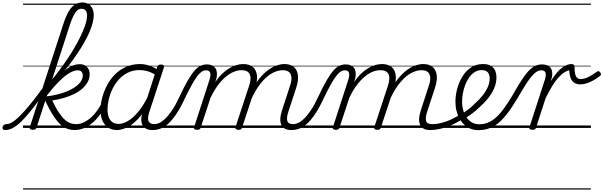

<svg xmlns="http://www.w3.org/2000/svg" viewBox="-187 -1039 4899 1559"><path d="M-146 17Q-159 17 -163.5 9.5Q-168 2 -166 -7Q-164 -16 -156.5 -23.5Q-149 -31 -137 -31Q-114 -31 -87.5 -47Q-61 -63 -25.5 -98Q10 -133 57.5 -191Q105 -249 168 -335Q178 -348 184.5 -343Q191 -338 191.5 -324Q192 -310 182 -297Q118 -208 70 -147.5Q22 -87 -15.5 -51Q-53 -15 -84.5 1Q-116 17 -146 17ZM80 15Q68 15 59.5 10Q51 5 55 -7L329 -849Q349 -910 371.5 -947.5Q394 -985 421 -1002Q448 -1019 482 -1019Q511 -1019 531.5 -1006Q552 -993 563 -970Q574 -947 574 -915Q574 -887 565 -852Q556 -817 538.5 -776.5Q521 -736 495.5 -691.5Q470 -647 438 -599.5Q406 -552 367.5 -502.5Q329 -453 285.5 -403.5Q242 -354 193 -304L189 -337Q229 -383 266 -430.5Q303 -478 336.5 -525.5Q370 -573 398 -619Q426 -665 448.5 -707.5Q471 -750 487 -788Q503 -826 511.5 -857.5Q520 -889 520 -913Q520 -931 515 -943Q510 -955 500 -961.5Q490 -968 475 -968Q457 -968 441 -955Q425 -942 410.5 -913Q396 -884 380 -836L110 -4Q107 6 100.5 10.5Q94 15 80 15ZM418 17Q389 17 361.5 7.5Q334 -2 305.5 -27Q277 -52 246 -99.5Q215 -147 179 -223H168L179 -255Q245 -262 300.5 -278Q356 -294 397.5 -317Q439 -340 462 -367.5Q485 -395 485 -426Q485 -445 475 -456.5Q465 -468 445 -468Q414 -468 376.5 -446Q339 -424 291.5 -376.5Q244 -329 184 -252L189 -298Q234 -360 279 -410Q324 -460 369.5 -489Q415 -518 461 -518Q498 -518 519.5 -495Q541 -472 541 -438Q541 -404 526 -375Q511 -346 484 -321.5Q457 -297 419.5 -278Q382 -259 335.5 -245Q289 -231 237 -223Q267 -160 293.5 -121.5Q320 -83 343.5 -63.5Q367 -44 389 -37.5Q411 -31 432 -31Q443 -31 446.5 -23.5Q450 -16 448 -7Q446 2 438.5 9.5Q431 17 418 17ZM0 490H564V500H0ZM0 -20H564V0H0ZM0 -505H564V-500H0ZM0 -1010H564V-1000H0Z M418 17Q407 17 402.5 9.5Q398 2 399.5 -7Q401 -16 409.5 -23.5Q418 -31 433 -31Q463 -31 493.5 -45.5Q524 -60 552.5 -85.5Q581 -111 605 -145Q629 -179 646 -217Q651 -228 659.5 -228Q668 -228 675 -220.5Q682 -213 678 -203Q659 -157 631.5 -117Q604 -77 570.5 -47Q537 -17 498.5 0Q460 17 418 17ZM564 490V500ZM564 -20V0ZM564 -505V-500ZM564 -1010V-1000Z M762 17Q721 17 691 -3Q661 -23 645 -59.5Q629 -96 629 -146Q629 -190 641.5 -240.5Q654 -291 679 -340.5Q704 -390 742 -430Q780 -470 832.5 -494.5Q885 -519 951 -519Q989 -519 1028.5 -505Q1068 -491 1099 -467L1087 -423Q1046 -451 1012.5 -460.5Q979 -470 948 -470Q894 -470 852 -449.5Q810 -429 778.5 -394Q747 -359 726.5 -317Q706 -275 696 -231.5Q686 -188 686 -150Q686 -114 696 -87.5Q706 -61 726 -47Q746 -33 777 -33Q812 -33 852 -56.5Q892 -80 933.5 -129Q975 -178 1013 -254L1026 -214Q982 -124 934 -73.5Q886 -23 841.5 -3Q797 17 762 17ZM1051 17Q1022 17 1001.5 7Q981 -3 970.5 -22.5Q960 -42 960 -69Q960 -96 971 -130L1089 -494Q1093 -506 1099.5 -510.5Q1106 -515 1119 -515Q1137 -515 1142 -507.5Q1147 -500 1143 -488L1024 -125Q1008 -74 1020.5 -52.5Q1033 -31 1066 -31Q1075 -31 1079 -23.5Q1083 -16 1081.5 -7Q1080 2 1072.5 9.5Q1065 17 1051 17ZM564 490H1199V500H564ZM564 -20H1199V0H564ZM564 -505H1199V-500H564ZM564 -1010H1199V-1000H564Z M1053 17Q1044 17 1040 9.5Q1036 2 1038.5 -7Q1041 -16 1048.5 -23.5Q1056 -31 1068 -31Q1085 -31 1106.5 -40.5Q1128 -50 1153.5 -74Q1179 -98 1208.5 -141Q1238 -184 1269 -251Q1308 -335 1338.5 -387Q1369 -439 1394 -467Q1419 -495 1443 -505.5Q1467 -516 1493 -516Q1503 -516 1506 -509Q1509 -502 1506.5 -492.5Q1504 -483 1498.5 -475.5Q1493 -468 1485 -468Q1468 -468 1451 -457Q1434 -446 1415 -421Q1396 -396 1372 -353Q1348 -310 1317 -246Q1280 -166 1245.5 -114.5Q1211 -63 1179 -34.5Q1147 -6 1116 5.5Q1085 17 1053 17ZM1199 490H1299V500H1199ZM1199 -20H1299V0H1199ZM1199 -505H1299V-500H1199ZM1199 -1010H1299V-1000H1199Z M1412 15Q1400 15 1392.5 10Q1385 5 1389 -6L1513 -388Q1526 -429 1519.5 -448.5Q1513 -468 1486 -468Q1475 -468 1470.5 -475.5Q1466 -483 1467 -492.5Q1468 -502 1475 -509Q1482 -516 1493 -516Q1516 -516 1532.5 -509Q1549 -502 1560 -488Q1571 -474 1573.5 -454Q1576 -434 1572 -408L1561 -372Q1589 -414 1619 -442Q1649 -470 1678.5 -487Q1708 -504 1735.5 -511.5Q1763 -519 1787 -519Q1836 -519 1864.5 -496Q1893 -473 1899 -429.5Q1905 -386 1884 -323L1779 -4Q1776 6 1770 10.5Q1764 15 1749 15Q1737 15 1729.5 10Q1722 5 1725 -6L1835 -340Q1848 -379 1847 -408Q1846 -437 1828.5 -453Q1811 -469 1773 -469Q1744 -469 1712.5 -456.5Q1681 -444 1648 -417Q1615 -390 1583 -347.5Q1551 -305 1522 -244L1443 -4Q1441 6 1434 10.5Q1427 15 1412 15ZM2179 17Q2149 17 2128.5 7Q2108 -3 2098 -23.5Q2088 -44 2089 -73Q2090 -102 2102 -140L2167 -340Q2181 -379 2179.5 -408Q2178 -437 2161 -453Q2144 -469 2108 -469Q2079 -469 2046.5 -456Q2014 -443 1980.5 -415Q1947 -387 1915 -342.5Q1883 -298 1854 -235H1829Q1857 -313 1894 -367Q1931 -421 1971 -455Q2011 -489 2050.5 -504Q2090 -519 2122 -519Q2170 -519 2198 -496Q2226 -473 2232 -429.5Q2238 -386 2217 -323L2155 -134Q2138 -81 2146 -56Q2154 -31 2194 -31Q2203 -31 2207 -23.5Q2211 -16 2209.5 -7Q2208 2 2200.5 9.5Q2193 17 2179 17ZM1299 490H2326V500H1299ZM1299 -20H2326V0H1299ZM1299 -505H2326V-500H1299ZM1299 -1010H2326V-1000H1299Z M2180 17Q2171 17 2167 9.5Q2163 2 2165.5 -7Q2168 -16 2175.5 -23.5Q2183 -31 2195 -31Q2212 -31 2233.5 -40.5Q2255 -50 2280.5 -74Q2306 -98 2335.5 -141Q2365 -184 2396 -251Q2435 -335 2465.5 -387Q2496 -439 2521 -467Q2546 -495 2570 -505.5Q2594 -516 2620 -516Q2630 -516 2633 -509Q2636 -502 2633.5 -492.5Q2631 -483 2625.5 -475.5Q2620 -468 2612 -468Q2595 -468 2578 -457Q2561 -446 2542 -421Q2523 -396 2499 -353Q2475 -310 2444 -246Q2407 -166 2372.5 -114.5Q2338 -63 2306 -34.5Q2274 -6 2243 5.5Q2212 17 2180 17ZM2326 490H2426V500H2326ZM2326 -20H2426V0H2326ZM2326 -505H2426V-500H2326ZM2326 -1010H2426V-1000H2326Z M2539 15Q2527 15 2519.5 10Q2512 5 2516 -6L2640 -388Q2653 -429 2646.5 -448.5Q2640 -468 2613 -468Q2602 -468 2597.5 -475.5Q2593 -483 2594 -492.5Q2595 -502 2602 -509Q2609 -516 2620 -516Q2643 -516 2659.5 -509Q2676 -502 2687 -488Q2698 -474 2700.5 -454Q2703 -434 2699 -408L2688 -372Q2716 -414 2746 -442Q2776 -470 2805.5 -487Q2835 -504 2862.5 -511.5Q2890 -519 2914 -519Q2963 -519 2991.5 -496Q3020 -473 3026 -429.5Q3032 -386 3011 -323L2906 -4Q2903 6 2897 10.5Q2891 15 2876 15Q2864 15 2856.5 10Q2849 5 2852 -6L2962 -340Q2975 -379 2974 -408Q2973 -437 2955.5 -453Q2938 -469 2900 -469Q2871 -469 2839.5 -456.5Q2808 -444 2775 -417Q2742 -390 2710 -347.5Q2678 -305 2649 -244L2570 -4Q2568 6 2561 10.5Q2554 15 2539 15ZM3306 17Q3276 17 3255.5 7Q3235 -3 3225 -23.5Q3215 -44 3216 -73Q3217 -102 3229 -140L3294 -340Q3308 -379 3306.5 -408Q3305 -437 3288 -453Q3271 -469 3235 -469Q3206 -469 3173.5 -456Q3141 -443 3107.5 -415Q3074 -387 3042 -342.5Q3010 -298 2981 -235H2956Q2984 -313 3021 -367Q3058 -421 3098 -455Q3138 -489 3177.5 -504Q3217 -519 3249 -519Q3297 -519 3325 -496Q3353 -473 3359 -429.5Q3365 -386 3344 -323L3282 -134Q3265 -81 3273 -56Q3281 -31 3321 -31Q3330 -31 3334 -23.5Q3338 -16 3336.5 -7Q3335 2 3327.5 9.5Q3320 17 3306 17ZM2426 490H3453V500H2426ZM2426 -20H3453V0H2426ZM2426 -505H3453V-500H2426ZM2426 -1010H3453V-1000H2426Z M3306 17Q3294 17 3290 9.5Q3286 2 3289 -7Q3292 -16 3301 -23.5Q3310 -31 3322 -31Q3372 -31 3431 -51Q3490 -71 3550 -110Q3557 -115 3564 -111.5Q3571 -108 3575 -100.5Q3579 -93 3578 -84.5Q3577 -76 3570 -72Q3522 -42 3475.5 -22Q3429 -2 3386 7.5Q3343 17 3306 17ZM3453 490V500ZM3453 -20V0ZM3453 -505V-500ZM3453 -1010V-1000Z M3547 -105Q3581 -124 3613 -148.5Q3645 -173 3671 -200Q3706 -231 3732 -264Q3758 -297 3773.5 -332Q3789 -367 3789 -402Q3789 -435 3773 -452.5Q3757 -470 3723 -470Q3713 -470 3708.5 -477Q3704 -484 3705.5 -494Q3707 -504 3714.5 -511.5Q3722 -519 3735 -519Q3774 -519 3798 -505Q3822 -491 3833 -466.5Q3844 -442 3844 -410Q3844 -367 3826.5 -325Q3809 -283 3777.5 -243Q3746 -203 3704 -166Q3674 -137 3639 -111.5Q3604 -86 3567 -65ZM3453 490H3897V500H3453ZM3453 -20H3897V0H3453ZM3453 -505H3897V-500H3453ZM3453 -1010H3897V-1000H3453Z M3696 18Q3664 18 3635.5 7Q3607 -4 3584.5 -24.5Q3562 -45 3545.5 -73.5Q3529 -102 3520 -137.5Q3511 -173 3511 -214Q3511 -265 3525.5 -318.5Q3540 -372 3567.5 -417.5Q3595 -463 3637 -491Q3679 -519 3735 -519Q3745 -519 3748.5 -511.5Q3752 -504 3750 -494Q3748 -484 3741 -477Q3734 -470 3724 -470Q3693 -470 3667.5 -453.5Q3642 -437 3622.5 -410Q3603 -383 3590.5 -349.5Q3578 -316 3571.5 -281.5Q3565 -247 3565 -216Q3565 -176 3575 -141.5Q3585 -107 3603.5 -82Q3622 -57 3647.5 -43.5Q3673 -30 3704 -30Q3751 -30 3790 -50Q3829 -70 3864.5 -109Q3900 -148 3936 -203.5Q3972 -259 4013 -331Q4047 -389 4074 -425.5Q4101 -462 4124 -481.5Q4147 -501 4168 -508.5Q4189 -516 4212 -516Q4223 -516 4227.5 -509Q4232 -502 4230.5 -492.5Q4229 -483 4222 -475.5Q4215 -468 4204 -468Q4189 -468 4173 -458.5Q4157 -449 4138.5 -429Q4120 -409 4098 -377Q4076 -345 4049 -299Q4004 -220 3963.5 -160.5Q3923 -101 3883 -61Q3843 -21 3797.5 -1.5Q3752 18 3696 18ZM3897 490H4022V500H3897ZM3897 -20H4022V0H3897ZM3897 -505H4022V-500H3897ZM3897 -1010H4022V-1000H3897Z M4135 15Q4124 15 4116 10Q4108 5 4112 -6L4236 -388Q4249 -429 4242.5 -448.5Q4236 -468 4209 -468Q4200 -468 4195.5 -475.5Q4191 -483 4192 -492.5Q4193 -502 4199.5 -509Q4206 -516 4216 -516Q4239 -516 4256 -509Q4273 -502 4283 -489Q4293 -476 4296 -457Q4299 -438 4295 -415L4285 -380Q4310 -420 4333 -447Q4356 -474 4378 -490Q4400 -506 4418.5 -512.5Q4437 -519 4453 -519Q4464 -519 4471 -514Q4478 -509 4478 -496Q4478 -459 4483.5 -437.5Q4489 -416 4500.5 -406.5Q4512 -397 4528 -397Q4554 -397 4585 -411Q4616 -425 4660 -457Q4668 -463 4675 -460.5Q4682 -458 4687 -451Q4692 -444 4692.5 -436.5Q4693 -429 4687 -424Q4643 -390 4602 -372Q4561 -354 4525 -354Q4500 -354 4480 -364.5Q4460 -375 4448.5 -400.5Q4437 -426 4435 -468Q4415 -465 4391.5 -449Q4368 -433 4343.5 -405Q4319 -377 4294 -335.5Q4269 -294 4243 -241L4166 -4Q4164 6 4157.5 10.5Q4151 15 4135 15ZM4022 490H4611V500H4022ZM4022 -20H4611V0H4022ZM4022 -505H4611V-500H4022ZM4022 -1010H4611V-1000H4022Z"/></svg>

Font: Playwrite MX Guides
Style: Regular
Weight: 400
Designer: Veronika Burian, José Scaglione
Foundry: TypeTogether
Version: Version 1.003